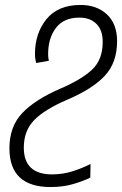

<svg xmlns="http://www.w3.org/2000/svg" viewBox="-20 -744 492 774"><path d="M184 10Q234 10 275 -2Q316 -14 344 -28L345 -83Q312 -66 272.5 -53.5Q233 -41 190 -41Q76 -41 76 -149Q76 -217 118 -260Q160 -303 251 -342Q354 -386 403 -439Q452 -492 452 -578Q452 -648 411 -686Q370 -724 305 -724Q214 -724 167.5 -667Q121 -610 121 -526Q121 -507 126 -490L177 -499Q174 -511 174 -526Q174 -590 205.5 -631.5Q237 -673 300 -673Q343 -673 368.5 -648Q394 -623 394 -575Q394 -504 352 -464Q310 -424 224 -387Q122 -343 70 -288.5Q18 -234 18 -146Q18 10 184 10Z"/></svg>

Font: Noto Sans Display SemiCondensed Light
Style: Italic
Weight: 300
Width: 4
Italic angle: -12°
Designer: Monotype Design Team
Foundry: Monotype Imaging Inc.
Version: Version 1.900